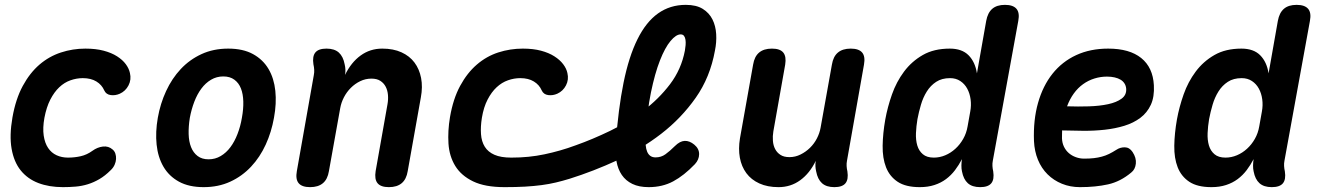

<svg xmlns="http://www.w3.org/2000/svg" viewBox="-20 -760 5440 790"><path d="M31.2 -276.8Q44.5 -352.4 73.5 -406.1Q102.5 -459.7 142.1 -493.9Q181.8 -528 230.5 -544Q279.2 -560 331.3 -560Q374.2 -560 406.5 -551.4Q438.9 -542.8 461.6 -528.3Q484.4 -513.8 497.6 -495.9Q510.7 -478.1 514.6 -459.6Q521.1 -432.4 508.8 -408.7Q496.6 -385.1 473 -374.4Q454.4 -366.2 435.4 -368.8Q416.4 -371.5 409 -387.9Q398.9 -411.2 376.5 -424.8Q354.1 -438.5 320.6 -438.5Q295.1 -438.5 270 -429.6Q244.8 -420.8 223.9 -401Q202.9 -381.2 187 -350.2Q171.1 -319.3 162.8 -275.5Q155.2 -233.5 159.8 -202.3Q164.4 -171.1 178.1 -151Q191.7 -130.9 212.9 -121.2Q234.1 -111.5 259.7 -111.5Q287.1 -111.5 312.4 -117.3Q337.7 -123.1 360.3 -139.5Q380.6 -154.3 403.5 -157Q426.4 -159.7 443.2 -145Q451.3 -138.3 454.7 -128Q458.1 -117.7 457.5 -105.9Q456.9 -94.1 451.5 -81.9Q446 -69.6 435.4 -59.7Q412.4 -36.7 388.9 -23Q365.4 -9.3 341.3 -1.9Q317.1 5.6 291.4 7.8Q265.8 10 238.9 10Q181.8 10 137.5 -7Q93.3 -24 65.2 -58.9Q37.2 -93.7 27.7 -148.1Q18.2 -202.4 31.2 -276.8Z M818 10Q757.2 10 716.2 -12.6Q675.3 -35.1 652.5 -74.2Q629.8 -113.2 624.4 -165Q619 -216.8 629.3 -275.3Q639.6 -333.8 663.5 -385.4Q687.4 -437.1 723.8 -476Q760.3 -514.9 809.2 -537.4Q858.2 -560 919 -560Q980.1 -560 1021.1 -537.4Q1062 -514.9 1084.8 -476.3Q1107.5 -437.8 1112.9 -386.1Q1118.3 -334.5 1107.3 -275.3Q1097 -216.8 1073.3 -165Q1049.6 -113.2 1013 -74.2Q976.4 -35.1 927.6 -12.6Q878.8 10 818 10ZM838.2 -104.5Q865.5 -104.5 888.2 -118Q911 -131.4 928.1 -154.5Q945.3 -177.5 957.3 -208.8Q969.4 -240 975.3 -275.3Q981.9 -311.3 981.1 -342.2Q980.3 -373.2 971.4 -395.9Q962.6 -418.6 944.5 -432Q926.4 -445.5 898.8 -445.5Q871.2 -445.5 848.5 -432Q825.7 -418.6 808.6 -395.5Q791.4 -372.5 779.5 -341.4Q767.6 -310.3 761 -275Q755.4 -239.7 756.2 -208.6Q757 -177.5 766.2 -154.5Q775.4 -131.4 793.2 -118Q810.9 -104.5 838.2 -104.5Z M1323.4 -560Q1356.2 -560 1374.2 -543.7Q1392.1 -527.5 1398.1 -495.4Q1400.7 -484.9 1401.2 -473.6Q1401.7 -462.3 1399.7 -451.8Q1424.8 -503.3 1463.8 -531.6Q1502.8 -560 1552.9 -560Q1598.5 -560 1632 -544.7Q1665.4 -529.5 1685.4 -502.7Q1705.4 -476 1712.6 -439.2Q1719.7 -402.5 1711.7 -359.5L1657.6 -56Q1652.2 -22.5 1632.9 -6.3Q1613.6 10 1580.1 10Q1546.6 10 1533.4 -6.3Q1520.2 -22.5 1525.6 -56L1574.3 -330.7Q1577.9 -350.4 1576.3 -369.3Q1574.7 -388.3 1567 -403.1Q1559.3 -418 1545.1 -427.2Q1531 -436.5 1508.2 -436.5Q1484 -436.5 1462.4 -426.1Q1440.7 -415.7 1423.5 -398.5Q1406.3 -381.3 1395.1 -359.6Q1383.9 -337.9 1379.9 -315.3L1333.4 -56Q1328 -22.5 1308.7 -6.3Q1289.4 10 1255.9 10Q1222.4 10 1208.8 -6.3Q1195.3 -22.5 1201.4 -56L1271.2 -450.8Q1273.5 -462.3 1272.8 -473.1Q1272.2 -483.9 1269.6 -495.4Q1264.6 -528.2 1277.6 -544.1Q1290.6 -560 1323.4 -560Z M1831.5 -278Q1844.5 -353.6 1873.3 -406.7Q1902.1 -459.9 1941.9 -494.2Q1981.8 -528.6 2030.5 -544.3Q2079.2 -560 2131.3 -560Q2173.9 -560 2206 -551.4Q2238.2 -542.8 2260.9 -528.3Q2283.7 -513.8 2297.2 -495.9Q2310.7 -478.1 2314.6 -459.6Q2321.1 -432.4 2308.8 -408.7Q2296.6 -385.1 2273 -374.4Q2254.4 -366.2 2235.4 -368.8Q2216.4 -371.5 2209 -387.9Q2198.9 -411.2 2176.5 -424.8Q2154.1 -438.5 2120.6 -438.5Q2095.1 -438.5 2070 -429.6Q2044.8 -420.8 2023.5 -401Q2002.2 -381.2 1986.2 -350.2Q1970.1 -319.3 1962.8 -275.5Q1956.9 -238.7 1959.1 -208.2Q1961.2 -177.7 1974.7 -156.2Q1988.1 -134.7 2014.5 -123.1Q2040.9 -111.5 2083.8 -111.5Q2120.4 -111.5 2154.3 -114.9Q2188.2 -118.3 2220.3 -125.1Q2252.3 -131.8 2284.1 -140.9Q2315.9 -149.9 2349 -162.2Q2417.4 -186.4 2490.4 -221.6Q2563.4 -256.8 2626.9 -304.6Q2690.4 -352.3 2736.9 -413.5Q2783.4 -474.8 2798.1 -552.1Q2800.1 -562.9 2801 -574.7Q2801.9 -586.5 2800.5 -596.2Q2799.1 -606 2794.5 -612.2Q2790 -618.5 2780.4 -618.5Q2761.8 -618.5 2739 -591.4Q2716.3 -564.4 2695.4 -511.2Q2674.5 -458 2658.4 -379.8Q2642.3 -301.7 2636.7 -198.8Q2635.4 -178.4 2636.8 -162.5Q2638.2 -146.5 2642.9 -135.6Q2647.5 -124.6 2656 -118.5Q2664.5 -112.4 2677.4 -112.4Q2700.3 -112.4 2718.1 -125.3Q2736 -138.2 2757 -159.1Q2777.5 -179.5 2797.3 -180.3Q2817.1 -181.1 2836.7 -164.9Q2856.9 -148.1 2856.6 -125.5Q2856.3 -102.9 2839.2 -84.5Q2794.3 -37.6 2749.9 -13.8Q2705.5 10 2649.1 10Q2609.3 10 2582 -3.2Q2554.7 -16.4 2538.6 -40Q2522.5 -63.5 2516.6 -96.1Q2510.7 -128.6 2513.4 -167.3Q2523.8 -312 2545.6 -419.5Q2567.4 -527 2602.8 -598.3Q2638.2 -669.7 2687.6 -704.8Q2737.1 -740 2801.7 -740Q2845 -740 2871.5 -723.5Q2898 -707 2911.4 -680.2Q2924.8 -653.5 2926.8 -619.8Q2928.8 -586.2 2921.7 -551.9Q2902 -442.1 2842.6 -357.7Q2783.2 -273.3 2700.7 -209.6Q2618.2 -145.9 2520 -100.6Q2421.9 -55.4 2324 -24.6Q2294.6 -15.6 2267.2 -9.1Q2239.9 -2.6 2208.7 1.6Q2177.6 5.7 2140.6 7.9Q2103.7 10 2056.4 10Q1975.5 10 1926.6 -13.7Q1877.7 -37.3 1853.2 -77.2Q1828.7 -117.1 1825.3 -169.2Q1822 -221.2 1831.5 -278Z M3412.9 10Q3380.1 10 3362.1 -6.3Q3344.2 -22.5 3338.2 -54.6Q3335.6 -65.1 3335.1 -76.4Q3334.6 -87.7 3336.6 -98.2Q3311.5 -46.7 3272.5 -18.4Q3233.5 10 3183.4 10Q3137.8 10 3104.3 -5.3Q3070.9 -20.5 3050.9 -47.6Q3030.9 -74.7 3024.2 -111.1Q3017.6 -147.5 3024.6 -190.5L3078.7 -494Q3084.1 -527.5 3103.4 -543.7Q3122.7 -560 3156.2 -560Q3189.7 -560 3202.9 -543.7Q3216.1 -527.5 3210.7 -494L3162 -219.3Q3158.7 -199.6 3160.2 -180.7Q3161.6 -161.7 3169.3 -146.9Q3177 -132 3191.2 -122.8Q3205.3 -113.5 3228.1 -113.5Q3252.3 -113.5 3273.9 -124.3Q3295.6 -135 3312.8 -151.9Q3330 -168.7 3341.2 -190.4Q3352.4 -212.1 3356.4 -234.7L3402.9 -494Q3408.3 -527.5 3427.6 -543.7Q3446.9 -560 3480.4 -560Q3513.9 -560 3527.5 -543.7Q3541 -527.5 3534.9 -494L3465.1 -99.2Q3462.8 -87.7 3463.5 -76.9Q3464.1 -66.1 3466.7 -54.6Q3471.7 -21.8 3458.7 -5.9Q3445.7 10 3412.9 10Z M4065.1 -99.2Q4062.8 -87.7 4063.5 -76.9Q4064.1 -66.1 4066.7 -54.6Q4071.7 -21.8 4058.7 -5.9Q4045.7 10 4012.9 10Q3980.1 10 3962.1 -6.3Q3944.2 -22.5 3938.2 -54.6Q3935.6 -65.1 3935.8 -78.9Q3936 -92.6 3938 -105.2Q3925.4 -80.9 3909.4 -59.8Q3893.4 -38.7 3872.5 -23.1Q3851.6 -7.5 3824.9 1.2Q3798.3 10 3764.4 10Q3706.9 10 3673.7 -11.9Q3640.6 -33.8 3625.7 -71.6Q3610.9 -109.4 3611.7 -160.4Q3612.5 -211.4 3622.6 -268.6Q3631.9 -319.8 3650.1 -371.5Q3668.3 -423.2 3699.7 -465.3Q3731.1 -507.4 3777 -533.7Q3822.9 -560 3888 -560Q3938.1 -560 3965.2 -532.6Q3992.4 -505.2 3999.7 -458.1L4037.8 -674Q4043.9 -707.5 4062.7 -723.7Q4081.5 -740 4115 -740Q4148.5 -740 4162.4 -723.7Q4176.2 -707.5 4169.8 -674ZM3822.3 -111.5Q3846.5 -111.5 3869.3 -121.1Q3892.1 -130.7 3910.9 -147.9Q3929.8 -165 3943.2 -188.6Q3956.6 -212.1 3961.3 -240.3L3972.2 -301.3Q3976.9 -326.7 3973.6 -351.2Q3970.3 -375.8 3959.7 -395.3Q3949.1 -414.8 3931.2 -426.6Q3913.3 -438.5 3889.1 -438.5Q3855.2 -438.5 3832 -423.3Q3808.7 -408.1 3793.4 -383.5Q3778 -358.9 3769.3 -329.1Q3760.5 -299.3 3754.9 -269.7Q3750 -240.5 3748.8 -212.3Q3747.6 -184 3754.2 -161.6Q3760.8 -139.2 3777.2 -125.4Q3793.5 -111.5 3822.3 -111.5Z M4640 -134.6Q4656.1 -110.4 4653.5 -86.7Q4650.9 -62.9 4634.8 -50.3Q4590.1 -12.7 4539.1 -1.4Q4488.1 10 4423.6 10Q4383.6 10 4349.5 -3.9Q4315.5 -17.7 4290.3 -42.7Q4265.1 -67.7 4250.7 -102.6Q4236.4 -137.4 4234.4 -179.4Q4231.1 -265.9 4251 -336.3Q4270.9 -406.7 4310.5 -456.5Q4350.2 -506.4 4408.1 -533.2Q4466.1 -560 4539.6 -560Q4627.6 -560 4675.7 -521.2Q4723.8 -482.4 4727.7 -409.2Q4730.3 -361.5 4715.2 -328.8Q4700 -296.1 4671.9 -275Q4643.8 -254 4606.1 -242.4Q4568.3 -230.9 4525.5 -226.2Q4482.7 -221.5 4437.5 -221.8Q4392.3 -222.1 4350.2 -223.4Q4349.9 -215.6 4349.8 -207.5Q4349.6 -199.4 4349.6 -191Q4350.3 -171.6 4357.9 -156.1Q4365.5 -140.6 4377.9 -129.9Q4390.3 -119.2 4406.7 -113.3Q4423 -107.3 4440.5 -107.3Q4463.5 -107.3 4480.8 -109.3Q4498.1 -111.3 4513.6 -115.5Q4529 -119.6 4543.3 -126.6Q4557.6 -133.6 4573.3 -143.6Q4588.6 -154 4607.9 -153.9Q4627.3 -153.7 4640 -134.6ZM4370.5 -322.6Q4415.7 -321 4460.1 -322.4Q4504.5 -323.8 4539.3 -331.3Q4574 -338.7 4594.8 -354Q4615.7 -369.2 4613.8 -395Q4612.8 -407.2 4606.8 -416.6Q4600.9 -426 4590.7 -432.1Q4580.6 -438.2 4566.3 -441.5Q4552 -444.8 4534.7 -444.8Q4507.9 -444.8 4482.9 -436.9Q4457.8 -429.1 4436.4 -413.7Q4414.9 -398.3 4398.3 -375.4Q4381.7 -352.6 4370.5 -322.6Z M5265.1 -99.2Q5262.8 -87.7 5263.5 -76.9Q5264.1 -66.1 5266.7 -54.6Q5271.7 -21.8 5258.7 -5.9Q5245.7 10 5212.9 10Q5180.1 10 5162.1 -6.3Q5144.2 -22.5 5138.2 -54.6Q5135.6 -65.1 5135.8 -78.9Q5136 -92.6 5138 -105.2Q5125.4 -80.9 5109.4 -59.8Q5093.4 -38.7 5072.5 -23.1Q5051.6 -7.5 5024.9 1.2Q4998.3 10 4964.4 10Q4906.9 10 4873.7 -11.9Q4840.6 -33.8 4825.7 -71.6Q4810.9 -109.4 4811.7 -160.4Q4812.5 -211.4 4822.6 -268.6Q4831.9 -319.8 4850.1 -371.5Q4868.3 -423.2 4899.7 -465.3Q4931.1 -507.4 4977 -533.7Q5022.9 -560 5088 -560Q5138.1 -560 5165.2 -532.6Q5192.4 -505.2 5199.7 -458.1L5237.8 -674Q5243.9 -707.5 5262.7 -723.7Q5281.5 -740 5315 -740Q5348.5 -740 5362.4 -723.7Q5376.2 -707.5 5369.8 -674ZM5022.3 -111.5Q5046.5 -111.5 5069.3 -121.1Q5092.1 -130.7 5110.9 -147.9Q5129.8 -165 5143.2 -188.6Q5156.6 -212.1 5161.3 -240.3L5172.2 -301.3Q5176.9 -326.7 5173.6 -351.2Q5170.3 -375.8 5159.7 -395.3Q5149.1 -414.8 5131.2 -426.6Q5113.3 -438.5 5089.1 -438.5Q5055.2 -438.5 5032 -423.3Q5008.7 -408.1 4993.4 -383.5Q4978 -358.9 4969.3 -329.1Q4960.5 -299.3 4954.9 -269.7Q4950 -240.5 4948.8 -212.3Q4947.6 -184 4954.2 -161.6Q4960.8 -139.2 4977.2 -125.4Q4993.5 -111.5 5022.3 -111.5Z"/></svg>

Font: Maple Mono
Style: Italic
Weight: 400
Italic angle: -10°
Monospace: yes
Designer: subframe7536
Version: Version 7.300